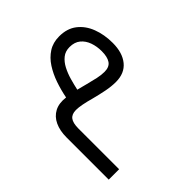

<svg xmlns="http://www.w3.org/2000/svg" viewBox="-189 -519 1005 1005"><g transform="rotate(-45 313.5 -17.0)"><path d="M396.4 -295.9Q433 -295.9 456 -276.9Q478.9 -257.9 489.7 -227.3Q500.5 -196.7 500.5 -161.3Q500.5 -118.4 485.2 -96.3Q470 -74.3 434.1 -74.3Q410.8 -74.3 383.6 -80.2Q356.4 -86.1 323.7 -94.7Q310.4 -98.2 295.3 -102.1Q280.2 -105.9 267.3 -109.2Q273.9 -139.9 283.1 -172.4Q292.3 -204.9 306.9 -233Q321.5 -261.1 343.2 -278.5Q364.9 -295.9 396.4 -295.9ZM397.5 -373.9Q351.6 -373.9 317.7 -352.1Q283.9 -330.4 260.2 -293.8Q236.6 -257.2 221.2 -212.6Q205.9 -168 197 -121.9Q149.6 -128 116.9 -110.9Q84.2 -93.7 67.5 -57.9Q50.7 -22.1 50.7 28V340H127.6V39.4Q127.6 -2.1 141.8 -20.6Q156 -39.2 187.4 -39.2Q205.3 -39.2 231.9 -34.1Q258.4 -29 291.1 -19.8Q331.5 -9.2 368.8 -1.9Q406.2 5.4 438.9 5.4Q503.3 5.4 537.5 -36.6Q571.8 -78.6 571.8 -151.1Q571.8 -212.7 552.5 -263.3Q533.3 -313.9 494.6 -343.9Q456 -373.9 397.5 -373.9Z"/></g></svg>

Font: Estedad-FD VF
Style: Regular
Weight: 100
Designer: Amin Abedi
Version: Version 7.3